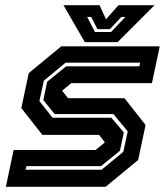

<svg xmlns="http://www.w3.org/2000/svg" viewBox="-20 -718 642 738"><path d="M2.5 0 32.5 -141.5H347.5L384.5 -172L384 -169.5L361 -199.5H143L62 -302.5L90.5 -437L215.5 -540H594L564 -398.5H254L217 -368L217.5 -371L241.5 -340.5H458.5L539.5 -237.5L511 -103L386 0ZM78.5 -65.5H370.5L454 -134.5L471 -213L416 -279.5H190L146.5 -333.5L161.5 -404L234 -463H515.5L518.5 -477H232L148.5 -408L131.5 -329.5L182 -265.5H408L456 -209L441 -138.5L368.5 -79.5H81.5ZM306 -556 224 -698H362.5L387.5 -644L435.5 -698H574L432 -556ZM345 -595H407L462 -653H446.5L402.5 -606H354.5L330.5 -653H315Z"/></svg>

Font: Tourney
Style: Bold Italic
Weight: 700
Italic angle: -12°
Version: Version 1.015